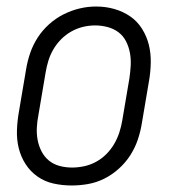

<svg xmlns="http://www.w3.org/2000/svg" viewBox="-20 -561 540 589"><path d="M200 8Q171 8 144 2Q117 -4 95 -19.5Q73 -35 58.5 -57.5Q44 -80 37.5 -106.5Q31 -133 32 -161.5Q33 -190 38 -218L60 -348Q64 -373 72.5 -398Q81 -423 95.5 -445.5Q110 -468 130.5 -486.5Q151 -505 175 -517Q199 -529 224 -535Q249 -541 275 -541Q304 -541 330.5 -533.5Q357 -526 379 -511Q401 -496 415.5 -473Q430 -450 436.5 -424Q443 -398 442.5 -369Q442 -340 437 -312L415 -182Q411 -157 402.5 -132Q394 -107 379.5 -84.5Q365 -62 344.5 -43.5Q324 -25 300 -13Q276 -1 250.5 3.5Q225 8 200 8ZM201 -47Q219 -47 238 -51Q257 -55 274.5 -64.5Q292 -74 306 -88Q320 -102 330 -119Q340 -136 346 -154.5Q352 -173 355 -191L377 -321Q380 -341 381 -360.5Q382 -380 378.5 -399Q375 -418 366.5 -434.5Q358 -451 343.5 -462Q329 -473 310 -478Q291 -483 272 -483Q253 -483 234.5 -478.5Q216 -474 199 -464.5Q182 -455 168 -441Q154 -427 144 -410Q134 -393 128.5 -375Q123 -357 120 -339L98 -209Q94 -189 93 -169.5Q92 -150 95.5 -131.5Q99 -113 107.5 -96.5Q116 -80 130 -68.5Q144 -57 162.5 -52Q181 -47 201 -47Z"/></svg>

Font: iosevka_custom_sans_ss08 Light
Style: Italic
Weight: 300
Italic angle: -10°
Designer: Belleve Invis
Foundry: Belleve Invis
Version: Version 10.3.0; ttfautohint (v1.8.3)